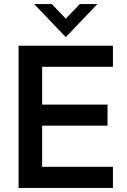

<svg xmlns="http://www.w3.org/2000/svg" viewBox="-20 -921 620 941"><path d="M71 0V-697H533.5V-593.5H186.5V-408.5H507V-305H186.5V-103.5H533.5V0ZM147.5 -901H234L302.5 -829.5L371 -901H457L302.5 -739Z"/></svg>

Font: HK Grotesk SemiBold
Style: Regular
Weight: 600
Designer: Alfredo Marco Pradil
Foundry: Hanken Design Co.
Version: Version 3.001;FEAKit 1.0